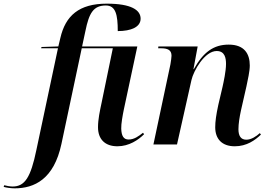

<svg xmlns="http://www.w3.org/2000/svg" viewBox="-166 -790 1465 1050"><path d="M-86 240C22 240 129 190 170 -3L281 -526H451L390 -230C380 -183 370 -138 370 -94C370 -29 408 10 476 10C540 10 591 -25 622 -56L616 -64C592 -45 568 -27 537 -27C510 -27 498 -47 497 -87C496 -111 505 -161 511 -190L585 -536H283L301 -620C321 -719 345 -760 413 -760C467 -760 478 -709 478 -620C551 -620 603 -642 603 -688C603 -735 552 -770 418 -770C266 -770 192 -704 164 -582L153 -536L61 -533L59 -526H151L33 30C2 180 -30 230 -97 230C-112 230 -132 226 -143 223L-146 232C-133 236 -106 240 -86 240Z M1118 10C1183 10 1229 -23 1261 -54L1255 -62C1235 -44 1208 -26 1181 -26C1152 -26 1138 -46 1138 -83C1138 -114 1144 -150 1152 -187L1182 -319C1189 -354 1200 -399 1200 -432C1200 -495 1171 -546 1085 -546C1002 -546 946 -505 894 -412H892L915 -536H700L699 -526H713C751 -526 772 -517 772 -485C772 -477 769 -456 766 -438L673 0H802L881 -352C892 -402 953 -511 1019 -511C1064 -511 1070 -472 1070 -440C1070 -401 1057 -342 1051 -315L1028 -217C1016 -162 1011 -125 1011 -94C1011 -31 1047 10 1118 10Z"/></svg>

Font: Noto Serif Display SemiBold
Style: Italic
Weight: 600
Italic angle: -12°
Designer: Monotype Design Team
Foundry: Monotype Imaging Inc.
Version: Version 2.009